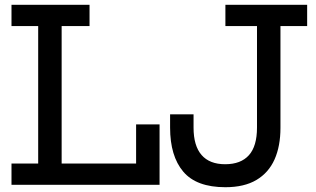

<svg xmlns="http://www.w3.org/2000/svg" viewBox="-20 -772 1318 802"><path d="M28 -663V-752H354V-663H237.5V-89H587V0H28V-89H139.5V-663ZM646.5 -252.5V0H548.5V-252.5ZM921.5 10Q800.5 10 745.5 -55Q690.5 -120 690.5 -239V-294.5H788.5V-239Q788.5 -163 822 -124.5Q855.5 -86 920.5 -86Q986 -86 1019.8 -123.8Q1053.5 -161.5 1053.5 -239V-663H921.5V-752H1263V-663H1151.5V-238Q1151.5 -161.5 1126.8 -106Q1102 -50.5 1051 -20.2Q1000 10 921.5 10Z"/></svg>

Font: Hepta Slab Medium
Style: Regular
Weight: 500
Designer: Michael LaGattuta
Foundry: Michael LaGattuta
Version: Version 1.102